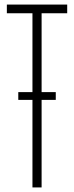

<svg xmlns="http://www.w3.org/2000/svg" viewBox="-20 -820 324 840"><path d="M122 0V-762H10V-800H274V-762H162V0ZM60 -417H224V-383H60Z"/></svg>

Font: Big Shoulders Text SC Thin
Style: Regular
Weight: 100
Designer: Patric King
Foundry: XO Type Co
Version: Version 2.002